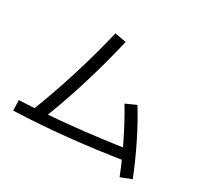

<svg xmlns="http://www.w3.org/2000/svg" viewBox="-143 -896 1150 1088"><g transform="rotate(30 432.0 -352.0)"><path d="M323.2 -699.2 397.5 -685.5Q359.4 -521.5 309.6 -361.3Q259.8 -201.2 201.2 -55.7L129.9 -82Q185.5 -221.7 234.9 -378.9Q284.2 -536.1 323.2 -699.2ZM733.4 -168 744.1 -101.6Q368.2 -42 40 -30.3L38.1 -97.7Q360.4 -111.3 733.4 -168ZM566.4 -379.9 633.8 -410.2Q682.6 -332 733.4 -229.5Q784.2 -127 821.3 -32.2L751 -4.9Q713.9 -99.6 663.6 -201.2Q613.3 -302.7 566.4 -379.9Z"/></g></svg>

Font: Pretendard GOV Variable
Style: Regular
Weight: 400
Designer: Base glyphs from Inter by Rasmus Andersson; Hangul glyphs from Noto Sans CJK(Source Han Sans) by Jang Soo-young and Kang
Foundry: Kil Hyung-jin
Version: Version 1.307;Glyphs 3.2 (3192)